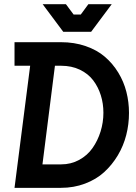

<svg xmlns="http://www.w3.org/2000/svg" viewBox="-20 -903 655 923"><path d="M284.2 -750 185.1 -882.8H296.9L334 -833H368.2L404.8 -882.8H517.1L418 -750ZM49.8 0 125 -586.9H49.8V-700.2H272.9Q337.4 -700.2 391.8 -681.4Q446.3 -662.6 484.1 -630.1Q522 -597.7 548.6 -554Q575.2 -510.3 587.6 -461.2Q600.1 -412.1 600.1 -359.9Q600.1 -305.7 586.9 -253.9Q573.7 -202.1 546.4 -156.2Q519 -110.4 480.7 -75.4Q442.4 -40.5 388.7 -20.3Q335 0 272.9 0ZM184.1 -112.8H273.9Q321.3 -112.8 360.6 -134.3Q399.9 -155.8 424.8 -191.2Q449.7 -226.6 463.4 -270.5Q477.1 -314.5 477.1 -360.8Q477.1 -405.3 464.6 -445.1Q452.1 -484.9 428 -516.8Q403.8 -548.8 364 -567.9Q324.2 -586.9 273.9 -586.9H244.1Z"/></svg>

Font: Cakra Normal
Style: Regular
Weight: 400
Designer: Lucia Kollert, Vojtech Kollert
Foundry: OoM Type
Version: Version 1.000;Glyphs 3.1.1 (3148)